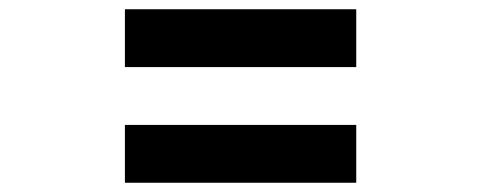

<svg xmlns="http://www.w3.org/2000/svg" viewBox="-20 -645 1040 415"><path d="M250 -625H750V-500H250ZM250 -375H750V-250H250Z"/></svg>

Font: Pixel Operator Mono 8
Style: Regular
Weight: 400
Monospace: yes
Designer: Jayvee Enaguas (HarvettFox96)
Foundry: The Grandoplex Project
Version: Version 1.5.0 (October 25, 2015)